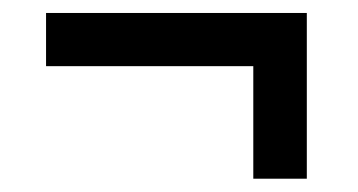

<svg xmlns="http://www.w3.org/2000/svg" viewBox="-20 -373 552 296"><path d="M51 -353H453V-271H51ZM453 -326.5V-97.5H370.5V-326.5Z"/></svg>

Font: Newsreader 16pt 16pt ExtraBold
Style: Regular
Weight: 800
Version: Version 1.003